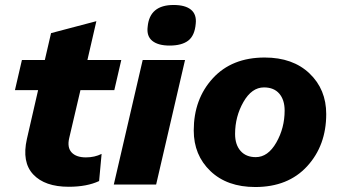

<svg xmlns="http://www.w3.org/2000/svg" viewBox="-20 -741 1364 771"><path d="M303 -379 258 -187Q249 -149 267.5 -129Q286 -109 325 -109Q360 -109 388 -123L378 -14Q329 9 256 9Q160 9 113.5 -40.5Q67 -90 88 -183L133 -379H40L68 -500H160L185 -608L367 -656L331 -500H467L439 -379Z M661 -558Q615 -558 591.5 -577Q568 -596 573 -634Q581 -721 677 -721Q724 -721 747 -702Q770 -683 766 -646Q762 -598 736 -578Q710 -558 661 -558ZM723 -500 607 0H437L553 -500Z M1005 10Q892 10 825 -54Q758 -118 758 -217Q758 -343 834.5 -426.5Q911 -510 1043 -510Q1156 -510 1223 -446Q1290 -382 1290 -283Q1290 -157 1213.5 -73.5Q1137 10 1005 10ZM1007 -110Q1056 -110 1089.5 -168.5Q1123 -227 1123 -297Q1123 -340 1101.5 -365Q1080 -390 1040 -390Q991 -390 957.5 -331.5Q924 -273 924 -203Q924 -160 946 -135Q968 -110 1007 -110Z"/></svg>

Font: Elaine Sans
Style: Bold Italic
Weight: 700
Italic angle: -13°
Designer: Wei Huang
Foundry: Wei Huang
Version: Version 2.001;December 24, 2019;FontCreator 12.0.0.2547 64-b